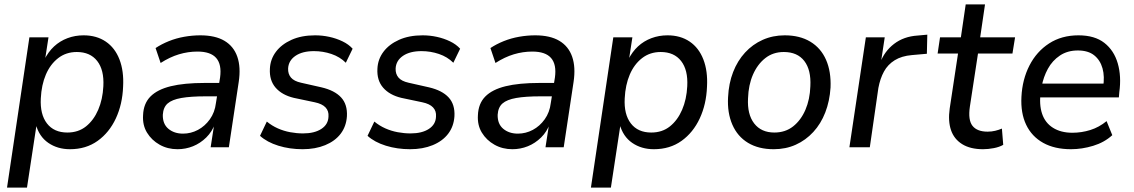

<svg xmlns="http://www.w3.org/2000/svg" viewBox="-20 -671 5167 875"><path d="M12 184 114 -501H201L185 -397H181Q200 -435 226.5 -459.5Q253 -484 287.5 -497Q322 -510 361 -510Q420 -510 462 -481.5Q504 -453 524.5 -400Q545 -347 541 -276Q538 -196 508 -131.5Q478 -67 425 -29Q372 9 299 9Q242 9 200 -20Q158 -49 143 -105H147L103 184ZM287 -67Q337 -67 372 -95Q407 -123 427.5 -170.5Q448 -218 451 -278Q455 -352 423 -393Q391 -434 330 -434Q281 -434 245 -406Q209 -378 189 -331Q169 -284 166 -223Q162 -150 194 -108.5Q226 -67 287 -67Z M789 9Q744 9 707.5 -11.5Q671 -32 650 -66.5Q629 -101 632 -146Q634 -199 665.5 -231Q697 -263 758 -278Q819 -293 913 -293H991L982 -232H918Q849 -232 806.5 -224.5Q764 -217 744 -199.5Q724 -182 722 -148Q721 -106 747.5 -84Q774 -62 814 -62Q850 -62 882 -79Q914 -96 936.5 -127.5Q959 -159 964 -201L983 -318Q991 -377 965.5 -406.5Q940 -436 880 -436Q837 -436 795.5 -423.5Q754 -411 712 -384L689 -452Q716 -470 749.5 -483.5Q783 -497 820 -503.5Q857 -510 893 -510Q961 -510 1003 -485Q1045 -460 1061.5 -412.5Q1078 -365 1068 -298L1023 0H940L957 -110H961Q947 -71 920 -44.5Q893 -18 859.5 -4.5Q826 9 789 9Z M1359 9Q1300 9 1248.5 -7Q1197 -23 1165 -52L1196 -117Q1219 -98 1246 -86Q1273 -74 1302.5 -68.5Q1332 -63 1361 -63Q1413 -63 1444.5 -83.5Q1476 -104 1477 -140Q1479 -165 1463.5 -181.5Q1448 -198 1414 -205L1319 -225Q1265 -238 1236 -271.5Q1207 -305 1210 -358Q1212 -401 1237.5 -435Q1263 -469 1308.5 -489.5Q1354 -510 1416 -510Q1449 -510 1481 -503Q1513 -496 1541 -482.5Q1569 -469 1587 -449L1556 -385Q1529 -412 1490.5 -425Q1452 -438 1411 -438Q1358 -438 1326.5 -416.5Q1295 -395 1293 -359Q1292 -334 1306 -317.5Q1320 -301 1352 -294L1445 -273Q1505 -259 1534.5 -227Q1564 -195 1561 -141Q1558 -95 1532.5 -61.5Q1507 -28 1462 -9.5Q1417 9 1359 9Z M1849 9Q1790 9 1738.5 -7Q1687 -23 1655 -52L1686 -117Q1709 -98 1736 -86Q1763 -74 1792.5 -68.5Q1822 -63 1851 -63Q1903 -63 1934.5 -83.5Q1966 -104 1967 -140Q1969 -165 1953.5 -181.5Q1938 -198 1904 -205L1809 -225Q1755 -238 1726 -271.5Q1697 -305 1700 -358Q1702 -401 1727.5 -435Q1753 -469 1798.5 -489.5Q1844 -510 1906 -510Q1939 -510 1971 -503Q2003 -496 2031 -482.5Q2059 -469 2077 -449L2046 -385Q2019 -412 1980.5 -425Q1942 -438 1901 -438Q1848 -438 1816.5 -416.5Q1785 -395 1783 -359Q1782 -334 1796 -317.5Q1810 -301 1842 -294L1935 -273Q1995 -259 2024.5 -227Q2054 -195 2051 -141Q2048 -95 2022.5 -61.5Q1997 -28 1952 -9.5Q1907 9 1849 9Z M2315 9Q2270 9 2233.5 -11.5Q2197 -32 2176 -66.5Q2155 -101 2158 -146Q2160 -199 2191.5 -231Q2223 -263 2284 -278Q2345 -293 2439 -293H2517L2508 -232H2444Q2375 -232 2332.5 -224.5Q2290 -217 2270 -199.5Q2250 -182 2248 -148Q2247 -106 2273.5 -84Q2300 -62 2340 -62Q2376 -62 2408 -79Q2440 -96 2462.5 -127.5Q2485 -159 2490 -201L2509 -318Q2517 -377 2491.5 -406.5Q2466 -436 2406 -436Q2363 -436 2321.5 -423.5Q2280 -411 2238 -384L2215 -452Q2242 -470 2275.5 -483.5Q2309 -497 2346 -503.5Q2383 -510 2419 -510Q2487 -510 2529 -485Q2571 -460 2587.5 -412.5Q2604 -365 2594 -298L2549 0H2466L2483 -110H2487Q2473 -71 2446 -44.5Q2419 -18 2385.5 -4.5Q2352 9 2315 9Z M2673 184 2775 -501H2862L2846 -397H2842Q2861 -435 2887.5 -459.5Q2914 -484 2948.5 -497Q2983 -510 3022 -510Q3081 -510 3123 -481.5Q3165 -453 3185.5 -400Q3206 -347 3202 -276Q3199 -196 3169 -131.5Q3139 -67 3086 -29Q3033 9 2960 9Q2903 9 2861 -20Q2819 -49 2804 -105H2808L2764 184ZM2948 -67Q2998 -67 3033 -95Q3068 -123 3088.5 -170.5Q3109 -218 3112 -278Q3116 -352 3084 -393Q3052 -434 2991 -434Q2942 -434 2906 -406Q2870 -378 2850 -331Q2830 -284 2827 -223Q2823 -150 2855 -108.5Q2887 -67 2948 -67Z M3506 9Q3437 9 3389 -20Q3341 -49 3317.5 -103Q3294 -157 3298 -228Q3301 -291 3321 -342.5Q3341 -394 3375.5 -431.5Q3410 -469 3456 -489.5Q3502 -510 3556 -510Q3625 -510 3673 -481Q3721 -452 3744.5 -398.5Q3768 -345 3765 -272Q3761 -210 3741 -158.5Q3721 -107 3686.5 -69.5Q3652 -32 3606.5 -11.5Q3561 9 3506 9ZM3509 -67Q3559 -67 3594.5 -95Q3630 -123 3650.5 -170.5Q3671 -218 3673 -278Q3677 -352 3645.5 -393Q3614 -434 3552 -434Q3503 -434 3467.5 -406Q3432 -378 3411.5 -331Q3391 -284 3389 -223Q3385 -150 3417 -108.5Q3449 -67 3509 -67Z M3851 0 3926 -501H4012L3994 -382H3990Q4010 -437 4054.5 -471Q4099 -505 4162 -509L4206 -513L4204 -426L4136 -420Q4089 -416 4057.5 -396.5Q4026 -377 4008.5 -345Q3991 -313 3983 -270L3944 0Z M4460 9Q4402 9 4365 -14Q4328 -37 4314 -78Q4300 -119 4308 -176L4346 -427H4253L4264 -501H4359L4381 -651H4469L4447 -501H4606L4594 -427H4437L4400 -185Q4391 -124 4412 -97.5Q4433 -71 4481 -71Q4499 -71 4515.5 -75Q4532 -79 4546 -85L4552 -11Q4535 -1 4509.5 4Q4484 9 4460 9Z M4861 9Q4786 9 4734 -20Q4682 -49 4656.5 -102.5Q4631 -156 4635 -230Q4639 -309 4671.5 -372.5Q4704 -436 4761 -473Q4818 -510 4895 -510Q4969 -510 5013 -475.5Q5057 -441 5074 -382Q5091 -323 5081 -251L5079 -227H4704L4713 -290H5027L5007 -273Q5015 -322 5004.5 -359.5Q4994 -397 4966.5 -419Q4939 -441 4892 -441Q4845 -441 4810.5 -418Q4776 -395 4755.5 -357.5Q4735 -320 4727 -276L4723 -252Q4715 -195 4729 -153Q4743 -111 4779 -88.5Q4815 -66 4867 -66Q4909 -66 4949 -78.5Q4989 -91 5023 -119L5049 -55Q5013 -22 4962 -6.5Q4911 9 4861 9Z"/></svg>

Font: Nunitoga
Style: Medium Italic
Weight: 500
Italic angle: -9°
Designer: Vernon Adams
Foundry: Vernon Adams
Version: Version 1.0